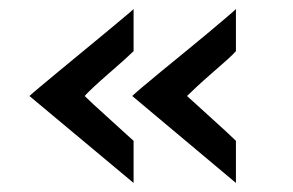

<svg xmlns="http://www.w3.org/2000/svg" viewBox="-20 -454 647 424"><path d="M45 -242Q49 -246 66.5 -260.5Q84 -275 108.5 -295.5Q133 -316 160 -338Q187 -360 211.5 -380.5Q236 -401 253.5 -415.5Q271 -430 275 -434V-341Q269 -335 254 -321.5Q239 -308 220.5 -292Q202 -276 187 -262Q172 -248 167 -242Q172 -237 187 -223Q202 -209 220.5 -192.5Q239 -176 254 -162Q269 -148 275 -143V-50ZM272 -242Q276 -246 293 -260.5Q310 -275 335 -295.5Q360 -316 387 -338Q414 -360 438.5 -380.5Q463 -401 480 -415.5Q497 -430 501 -434V-341Q496 -335 481 -321.5Q466 -308 447.5 -292Q429 -276 414 -262Q399 -248 393 -242Q399 -237 414 -223Q429 -209 447.5 -192.5Q466 -176 481 -162Q496 -148 501 -143V-50Z"/></svg>

Font: Josefin Sans Thin Medium
Style: Regular
Weight: 500
Version: Version 2.000